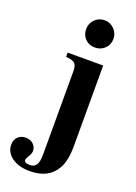

<svg xmlns="http://www.w3.org/2000/svg" viewBox="-224 -756 724 1025"><g transform="rotate(20 138.0 -244.0)"><path d="M260 -461V-2Q260 82 233 127Q190 203 83 203Q21 203 -18 175Q-57 147 -57 103Q-57 76 -40 59Q-23 42 5 42Q30 42 47 57.5Q64 73 64 96Q64 112 50 133Q41 148 41 155Q41 172 73 172Q98 172 109.5 154Q121 136 121 96V-378Q121 -410 108.5 -422Q96 -434 58 -437V-461ZM186 -691Q217 -691 240 -668Q263 -645 263 -613Q263 -580 240.5 -558Q218 -536 184 -536Q151 -536 129.5 -558Q108 -580 108 -613Q108 -646 130.5 -668.5Q153 -691 186 -691Z"/></g></svg>

Font: STIX
Style: Bold
Weight: 700
Designer: MicroPress Inc., with final additions and corrections provided by Coen Hoffman, Elsevier (retired)
Version: Version 1.1.1